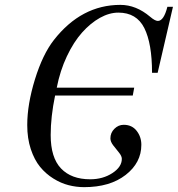

<svg xmlns="http://www.w3.org/2000/svg" viewBox="-20 -750 730 788"><path d="M91.8 -236.8Q91.8 -321.8 123.5 -424.6Q155.3 -527.3 201.2 -585.9Q314 -730 474.1 -730Q538.6 -730 596.2 -681.2Q616.2 -664.1 627.9 -664.1Q652.3 -664.1 667 -722.2H689.9L627 -451.2H604Q604 -571.3 572.3 -634.8Q540.5 -698.2 465.8 -698.2Q428.7 -698.2 390.1 -676.8Q351.6 -655.3 316.9 -616.5Q282.2 -577.6 254.4 -518.8Q226.6 -460 212.9 -390.1H530.8L524.9 -357.9H206.1Q188 -270.5 188 -195.8Q188 -103 230.5 -58.6Q272.9 -14.2 350.1 -14.2Q402.3 -14.2 441.2 -39.6Q480 -64.9 480 -98.1Q480 -109.4 468.3 -123.8Q456.5 -138.2 444.8 -153.3Q433.1 -168.5 433.1 -182.1Q433.1 -205.1 449.5 -221.4Q465.8 -237.8 487.8 -237.8Q521.5 -237.8 540.8 -213.1Q560.1 -188.5 560.1 -155.8Q560.1 -82 495.6 -32Q431.2 18.1 325.2 18.1Q293 18.1 261.5 10Q230 2 199 -17.3Q168 -36.6 144.5 -65.2Q121.1 -93.8 106.4 -137.9Q91.8 -182.1 91.8 -236.8Z"/></svg>

Font: Flanker Steampunk
Style: Italic
Weight: 400
Italic angle: -12°
Designer: Alexey Kryukov, Leonardo Di Lena
Foundry: Alexey Kryukov, Leonardo Di Lena
Version: 1.210